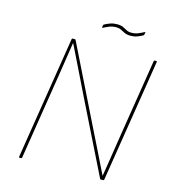

<svg xmlns="http://www.w3.org/2000/svg" viewBox="-115 -880 885 976"><g transform="rotate(15 327.5 -392.0)"><path d="M78 0Q73 0 74 -5L177 -651Q178 -655 182 -655H193Q195 -655 196 -654Q197 -653 198 -651L398 -245Q426 -190 453 -134Q480 -78 508 -22H509Q515 -59 521 -96Q527 -133 532.5 -170Q538 -207 544 -244L609 -651Q610 -655 614 -655H621Q626 -655 625 -651L522 -4Q521 0 517 0H505Q502 0 501 -2L311 -386Q281 -448 250.5 -510Q220 -572 190 -633H189Q183 -593 176.5 -552Q170 -511 164 -470.5Q158 -430 151 -389L90 -5Q89 0 85 0ZM461 -745Q442 -745 429.5 -751Q417 -757 406.5 -762.5Q396 -768 381 -768Q361 -768 345 -761.5Q329 -755 316 -748Q313 -747 311.5 -747.5Q310 -748 311 -751L313 -760Q314 -763 314.5 -764Q315 -765 318 -766Q331 -773 346.5 -778.5Q362 -784 381 -784Q401 -784 413 -778.5Q425 -773 435.5 -767Q446 -761 461 -761Q481 -761 496.5 -767.5Q512 -774 525 -781Q528 -783 529.5 -782Q531 -781 530 -778L528 -769Q527 -765 523 -763Q510 -756 495 -750.5Q480 -745 461 -745Z"/></g></svg>

Font: Sofia Sans Hairline
Style: Italic
Weight: 1
Italic angle: -9°
Designer: Botio Nikoltchev, Ani Petrova
Foundry: lettersoup
Version: Version 4.102